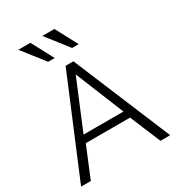

<svg xmlns="http://www.w3.org/2000/svg" viewBox="-219 -1080 1114 1213"><g transform="rotate(-30 338.0 -473.5)"><path d="M310 -710H367L663 0H592L499 -223H176L84 0H13ZM482 -277 338 -631 191 -277ZM227 -787H275L190 -947H102ZM402 -787H450L365 -947H277Z"/></g></svg>

Font: Rising Sun Light
Style: Regular
Weight: 300
Designer: Matt McInerney, Pablo Impallari, Rodrigo Fuenzalida (Raleway font), Stephen Hutchings (Greek), Cristiano Sobral (main ch
Foundry: The Rising Sun Project Authors
Version: Version 4.327; ttfautohint (v1.8.4.7-5d5b-dirty)